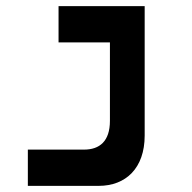

<svg xmlns="http://www.w3.org/2000/svg" viewBox="-20 -606 626 626"><path d="M70.8 0H301.8C390.1 0 451.7 -57.6 451.7 -164.1V-585.9H170.9V-467.8H338.4V-211.9C338.4 -145.5 304.7 -118.2 253.9 -118.2H70.8Z"/></svg>

Font: Cascadia Code PL SemiBold
Style: Regular
Weight: 600
Monospace: yes
Designer: Aaron Bell
Foundry: Saja Typeworks
Version: Version 2404.023